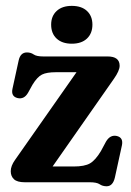

<svg xmlns="http://www.w3.org/2000/svg" viewBox="-20 -636 456 670"><path d="M377.5 -361 163.5 -55H236.5Q275.5 -55 294.2 -66Q313 -77 332 -108.5L350 -142Q364.5 -166.5 387.5 -161.5Q411 -156 405.5 -129L381 -17Q374 14 352 14Q338 14 327.8 7Q317.5 0 293 0H66.5Q40 0 28.8 -10.5Q17.5 -21 17.5 -38.5Q17.5 -57 32.5 -78L247 -384H175Q143 -384 126.5 -375.8Q110 -367.5 93.5 -340.5L78 -312.5Q64 -288 40.5 -294Q18 -300 23.5 -326L45 -424.5Q51 -453 74 -453Q87.5 -453 97.5 -446Q107.5 -439 131 -439H355.5Q397.5 -439 397.5 -406.5Q397.5 -389.5 377.5 -361ZM230.5 -483.5Q197 -483.5 177.8 -501.2Q158.5 -519 158.5 -550Q158.5 -580 177.8 -597.8Q197 -615.5 230.5 -615.5Q264.5 -615.5 283.5 -597.8Q302.5 -580 302.5 -550Q302.5 -519.5 283.5 -501.5Q264.5 -483.5 230.5 -483.5Z"/></svg>

Font: Fraunces 144pt SuperSoft SemiBold
Style: Regular
Weight: 600
Version: Version 1.000;[b76b70a41]